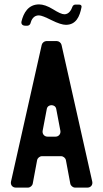

<svg xmlns="http://www.w3.org/2000/svg" viewBox="-20 -854 470 874"><path d="M52 0H107C117 0 127 -8 129 -18L149 -125C151 -135 161 -143 171 -143H258C268 -143 278 -135 280 -125L300 -18C302 -8 312 0 322 0H378C393 0 403 -12 400 -27L260 -650C258 -659 248 -667 239 -667H191C182 -667 172 -659 170 -650L30 -27C27 -12 37 0 52 0ZM174 -258 193 -358C197 -381 232 -381 236 -358L255 -258C257 -244 247 -232 233 -232H196C182 -232 172 -244 174 -258ZM273 -789C262 -789 245 -797 221 -812C197 -827 175 -834 158 -834C108 -834 87 -794 78 -757C75 -745 82 -737 95 -737H105C110 -737 116 -741 118 -746C123 -765 133 -784 157 -784C168 -784 187 -776 215 -762C243 -748 265 -741 280 -741C327 -741 343 -780 351 -821C353 -828 348 -833 341 -833H322C317 -833 311 -828 310 -824C304 -807 293 -789 273 -789Z"/></svg>

Font: DIN Rundschrift
Style: Eng
Weight: 400
Width: 3
Version: Version 1.027